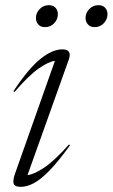

<svg xmlns="http://www.w3.org/2000/svg" viewBox="-20 -713 436 743"><path d="M38 -40.5 192.5 -477.5Q169 -475 130.2 -448.2Q91.5 -421.5 36 -357L32 -360Q91 -449 137 -485.5Q183 -522 221 -522Q260.5 -522 246 -482L86.5 -35.5Q110.5 -37.5 150.2 -63.8Q190 -90 247 -154L251 -151Q206.5 -89 172.5 -54Q138.5 -19 111.5 -4.5Q84.5 10 60.5 10Q36.5 10 32.8 -2.5Q29 -15 38 -40.5ZM154 -608Q137 -608 128 -618.5Q119 -629 119 -643Q119 -663 133.5 -678Q148 -693 169 -693Q186 -693 195 -682.8Q204 -672.5 204 -658Q204 -638.5 189.8 -623.2Q175.5 -608 154 -608ZM346 -608Q329.5 -608 320.2 -618.5Q311 -629 311 -643Q311 -663 325.5 -678Q340 -693 361 -693Q378 -693 387 -682.8Q396 -672.5 396 -658Q396 -638.5 381.8 -623.2Q367.5 -608 346 -608Z"/></svg>

Font: Newsreader 72pt Light
Style: Italic
Weight: 300
Italic angle: -17°
Designer: Hugues Gentile
Foundry: Production Type
Version: Version 1.003; ttfautohint (v1.8.3)